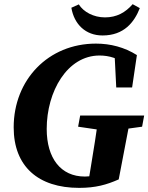

<svg xmlns="http://www.w3.org/2000/svg" viewBox="-20 -885 712 922"><path d="M45.7 -273.4C45.7 -86 163.4 17.2 360 17.2C439.3 17.2 491.7 2.3 550.1 -23.5L608.8 -330.3H454.4C443.2 -248.8 429.7 -166 416.4 -84.9L404 -9.4L480.8 -55.6C443.5 -43.8 419.8 -37.2 387.4 -37.2C271.7 -37.2 204.3 -125.3 204.3 -265.7C204.3 -446.1 303 -618.4 458 -618.4C504.5 -618.4 547.9 -605.1 591.4 -571.8L530.2 -624.8L538.2 -464.9H614.4L637.4 -620.5C577.7 -658.1 510.4 -675.6 440.7 -675.6C211.5 -675.6 45.7 -501.5 45.7 -273.4ZM355.1 -276.6 472.5 -259.4H537.7L662.4 -276.6L672.3 -330.3H365L355.1 -276.6ZM472.5 -714.7C575.5 -714.7 624.9 -778.4 651.4 -846L617 -864.9C582.4 -825 540.4 -801.5 484.2 -801.5C429.2 -801.5 381 -827.8 358.4 -863.9L322.7 -847.8C336 -768.7 390.8 -714.7 472.5 -714.7Z"/></svg>

Font: Source Serif Variable
Style: Italic
Weight: 389
Italic angle: -12°
Designer: Frank Grießhammer
Foundry: Adobe Systems Incorporated
Version: Version 3.001;hotconv 1.0.111;makeotfexe 2.5.65597